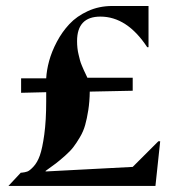

<svg xmlns="http://www.w3.org/2000/svg" viewBox="-20 -615 597 635"><path d="M494.1 0H7.8L48.8 -43.9H51.8Q62 -44.9 70.1 -47.6Q78.1 -50.3 90.8 -64Q103.5 -77.6 111.8 -100.8Q120.1 -124 126.5 -170.4Q132.8 -216.8 132.8 -279.8V-310.1L49.8 -308.1V-356H132.8Q134.3 -383.3 142.6 -413.8Q150.9 -444.3 168.2 -477.1Q185.5 -509.8 209.7 -535.6Q233.9 -561.5 270.8 -578.4Q307.6 -595.2 351.1 -595.2H471.2V-459H466.8Q400.4 -560.1 312 -560.1Q234.9 -560.1 234.9 -479Q234.9 -467.3 236.1 -456.1Q237.3 -444.8 240 -434.1Q242.7 -423.3 244.6 -415.5Q246.6 -407.7 251 -397.5Q255.4 -387.2 257.3 -382.8Q259.3 -378.4 263.9 -368.9Q268.6 -359.4 269 -357.9H418.9V-314.9L276.9 -312Q276.4 -278.8 272 -250.7Q267.6 -222.7 261.7 -201.7Q255.9 -180.7 244.1 -160.9Q232.4 -141.1 222.4 -128.2Q212.4 -115.2 194.8 -99.6Q177.2 -84 165 -74.7Q152.8 -65.4 130.9 -49.8V-47.9L418.9 -63L503.9 -147.9H509.8Z"/></svg>

Font: Bluu Next
Style: Bold
Weight: 700
Designer: Jean-Baptiste Morizot, Igor Stepanchenko (Cyrillic)
Foundry: Igor Stepanchenko
Version: Version 1.005